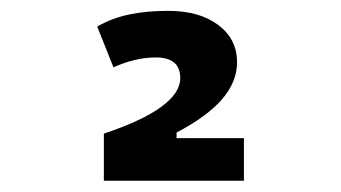

<svg xmlns="http://www.w3.org/2000/svg" viewBox="-20 -723 626 352"><path d="M170.4 -391.6V-478Q240.7 -501.5 275.6 -527.1Q310.5 -552.7 310.5 -579.6Q310.5 -617.7 265.6 -617.7Q228.5 -617.7 188 -599.6L158.2 -674.3Q185.5 -689.9 217 -696.5Q248.5 -703.1 288.6 -703.1Q345.7 -703.1 380.1 -677.2Q414.6 -651.4 414.6 -608.9Q414.6 -573.2 387.5 -541.5Q360.4 -509.8 303.7 -480V-391.6ZM183.1 -391.6V-469.7H427.2V-391.6Z"/></svg>

Font: Cascadia Mono Medium
Style: Regular
Weight: 500
Monospace: yes
Designer: Aaron Bell
Foundry: Saja Typeworks
Version: Version 2407.024